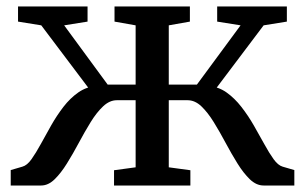

<svg xmlns="http://www.w3.org/2000/svg" viewBox="-20 -571 939 591"><path d="M13 0V-47.5L49 -58Q63.5 -62 77 -81Q90.5 -100 105.5 -127.5Q120.5 -155 137.5 -185Q154.5 -215 175.2 -242Q196 -269 221.5 -286.8Q247 -304.5 279 -306.5L280 -263.5L107 -493L35.5 -504.5V-551H249.5V-504.5L177.5 -493L311.5 -310.5H397.5V-493L332.5 -504.5V-551H564.5V-504.5L499.5 -493V-310.5H586L720.5 -493L648.5 -504.5V-551H863V-504.5L791.5 -493L618.5 -263.5L620 -306.5Q651.5 -304.5 676.8 -286.8Q702 -269 723 -242Q744 -215 761.2 -185Q778.5 -155 793.5 -127.5Q808.5 -100 822.2 -81Q836 -62 850 -58L886 -47.5V0H791.5Q769 0 749.2 -19Q729.5 -38 711 -67.8Q692.5 -97.5 674.5 -131.2Q656.5 -165 638 -195Q619.5 -225 599.8 -243.8Q580 -262.5 557.5 -262.5H499.5V-56L566 -47V0H331V-47L397.5 -56V-262.5H339.5Q317.5 -262.5 297.5 -243.8Q277.5 -225 259 -195Q240.5 -165 222.5 -131.2Q204.5 -97.5 186 -67.8Q167.5 -38 148 -19Q128.5 0 106.5 0Z"/></svg>

Font: Merriweather 28pt
Style: Regular
Weight: 400
Version: Version 2.100